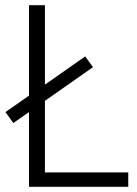

<svg xmlns="http://www.w3.org/2000/svg" viewBox="-20 -715 524 735"><path d="M471 -55V0H91V-286L31 -244L1 -286L91 -349V-695H152V-391L306 -499L336 -458L152 -329V-55Z"/></svg>

Font: Cairo Light
Style: Regular
Weight: 300
Designer: Mohamed Gaber, Accademia di Belle Arti di Urbino and others
Foundry: Kief Type Foundry, Accademia di Belle Arti di Urbino and others
Version: Version 3.011